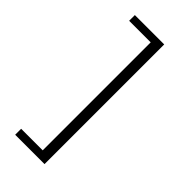

<svg xmlns="http://www.w3.org/2000/svg" viewBox="-294 -923 1089 1089"><g transform="rotate(45 250.0 -379.0)"><path d="M82 52.7H254.9V-813.5H82V-859.4H317.4V100.6H82Z"/></g></svg>

Font: GenEi Gothic M SemiLight
Style: Regular
Weight: 350
Designer: o_tamon (Modified); [Source Han Sans]
Ryoko NISHIZUKA  (kana & ideographs); Paul D. Hunt (Latin, Greek & Cyrillic); Wenl
Version: Version 1.1a;Original Version 1.004